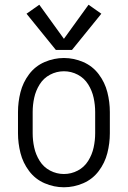

<svg xmlns="http://www.w3.org/2000/svg" viewBox="-20 -783 540 811"><path d="M216 -572 92 -725 146 -763 250 -619 354 -763 408 -725 284 -572ZM250 8Q208 8 168.5 -9Q129 -26 103 -60.5Q77 -95 66.5 -136.5Q56 -178 56 -220V-310Q56 -352 66.5 -393.5Q77 -435 103 -469.5Q129 -504 168.5 -521Q208 -538 250 -538Q292 -538 331.5 -521Q371 -504 397 -469.5Q423 -435 433.5 -393.5Q444 -352 444 -310V-220Q444 -178 433.5 -136.5Q423 -95 397 -60.5Q371 -26 331.5 -9Q292 8 250 8ZM250 -48Q281 -48 308.5 -62.5Q336 -77 352.5 -103.5Q369 -130 375.5 -160Q382 -190 382 -220V-310Q382 -340 375.5 -370Q369 -400 352.5 -426.5Q336 -453 308.5 -467.5Q281 -482 250 -482Q219 -482 191.5 -467.5Q164 -453 147.5 -426.5Q131 -400 124.5 -370Q118 -340 118 -310V-220Q118 -190 124.5 -160Q131 -130 147.5 -103.5Q164 -77 191.5 -62.5Q219 -48 250 -48Z"/></svg>

Font: Iosevka SS01 Light
Style: Regular
Weight: 300
Monospace: yes
Designer: Belleve Invis
Foundry: Belleve Invis
Version: 2.3.3; ttfautohint (v1.8.3)